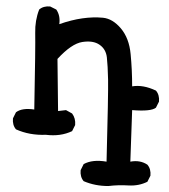

<svg xmlns="http://www.w3.org/2000/svg" viewBox="-20 -467 540 615"><path d="M327.1 128.9Q284.2 128.9 248 113.3Q236.3 99.6 238.3 78.1L248 58.6Q276.4 43 321.3 50.8Q327.1 -167 326.2 -211.9Q325.2 -256.8 322.3 -283.2Q319.3 -309.6 298.8 -323.7Q278.3 -337.9 243.7 -332.5Q209 -327.1 164.1 -278.3L166 -111.3L191.4 -114.3L210.9 -103.5Q222.7 -87.9 220.7 -66.4L210.9 -46.9Q173.8 -29.3 127 -35.2Q74.2 -33.2 31.2 -52.7Q19.5 -66.4 21.5 -87.9L31.2 -107.4Q50.8 -122.1 89.8 -116.2Q93.8 -321.3 92.8 -361.3Q91.8 -401.4 105.5 -436.5Q119.1 -448.2 140.6 -446.3L160.2 -436.5Q173.8 -417 169.9 -389.6Q209 -403.3 243.7 -408.2Q278.3 -413.1 309.6 -410.2Q340.8 -407.2 367.2 -376Q393.6 -344.7 398.4 -293.9Q403.3 -243.2 403.3 -190.4Q438.5 -196.3 479.5 -176.8Q491.2 -163.1 489.3 -141.6L479.5 -122.1Q463.9 -109.4 403.3 -114.3L397.5 50.8Q428.7 44.9 452.1 60.5Q463.9 74.2 461.9 95.7L452.1 115.2Q424.8 128.9 391.6 127Q358.4 125 327.1 128.9Z"/></svg>

Font: JasonHandwriting1
Style: Regular
Weight: 400
Version: Version 1.48.20